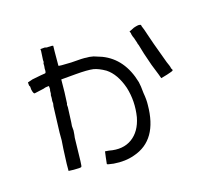

<svg xmlns="http://www.w3.org/2000/svg" viewBox="-131 -931 1261 1136"><g transform="rotate(-20 500.0 -363.0)"><path d="M828.1 -691.4Q835.9 -691.4 835.9 -679.7Q843.8 -656.2 851.6 -621.1L859.4 -589.8L867.2 -558.6Q890.6 -472.7 902.3 -429.7Q906.2 -418 910.2 -406.2Q914.1 -394.5 914.1 -386.7Q921.9 -375 918 -371.1Q914.1 -367.2 878.9 -359.4Q839.8 -351.6 839.8 -351.6Q839.8 -355.5 812.5 -445.3Q789.1 -535.2 781.2 -582Q777.3 -589.8 777.3 -597.7L773.4 -613.3Q769.5 -632.8 765.6 -640.6Q761.7 -652.3 761.7 -664.1Q757.8 -675.8 757.8 -675.8Q761.7 -675.8 789.1 -687.5Q820.3 -695.3 828.1 -691.4ZM226.6 -757.8H242.2Q242.2 -757.8 253.9 -757.8L265.6 -753.9H273.4Q300.8 -753.9 304.7 -750Q304.7 -750 300.8 -714.8Q293 -632.8 293 -628.9Q293 -625 371.1 -621.1Q449.2 -621.1 464.8 -617.2Q480.5 -617.2 507.8 -609.4Q535.2 -597.7 554.7 -589.8Q675.8 -531.2 707 -375Q710.9 -351.6 710.9 -304.7Q714.8 -261.7 710.9 -230.5Q691.4 -15.6 531.2 23.4Q472.7 39.1 402.3 27.3Q363.3 19.5 363.3 15.6Q363.3 11.7 371.1 -23.4Q378.9 -58.6 378.9 -58.6Q378.9 -58.6 402.3 -54.7Q484.4 -31.2 543 -66.4Q601.6 -101.6 625 -183.6Q648.4 -277.3 628.9 -367.2Q605.5 -460.9 550.8 -503.9Q511.7 -531.2 480.5 -539.1Q445.3 -546.9 371.1 -546.9Q296.9 -546.9 281.2 -546.9L273.4 -468.8Q269.5 -433.6 265.6 -410.2Q265.6 -402.3 261.7 -394.5V-378.9Q257.8 -343.8 250 -289.1L246.1 -265.6V-238.3Q242.2 -210.9 238.3 -195.3Q234.4 -164.1 230.5 -125L226.6 -89.8L222.7 -54.7Q218.8 -19.5 214.8 -19.5Q210.9 -15.6 168 -19.5L136.7 -23.4Q136.7 -27.3 140.6 -66.4Q144.5 -101.6 152.3 -156.2L160.2 -207L164.1 -253.9Q179.7 -375 183.6 -414.1L187.5 -429.7V-445.3Q191.4 -464.8 191.4 -480.5Q195.3 -488.3 195.3 -496.1Q195.3 -507.8 199.2 -515.6Q199.2 -535.2 199.2 -535.2Q199.2 -535.2 187.5 -535.2Q175.8 -535.2 164.1 -531.2Q109.4 -523.4 105.5 -523.4Q97.7 -523.4 93.8 -550.8Q93.8 -558.6 93.8 -570.3L89.8 -578.1V-582V-585.9V-597.7L121.1 -605.5Q191.4 -613.3 203.1 -613.3Q210.9 -613.3 210.9 -640.6Q214.8 -656.2 214.8 -671.9L218.8 -679.7V-691.4Q222.7 -718.8 226.6 -746.1Z"/></g></svg>

Font: 和音 by 宁静之雨，公众号njzyshare
Style: Regular
Weight: 400
Designer: Steve Matteson
Foundry: Ascender Corporation
Version: Version 6.00;June 8, 2018;FontCreator 11.0.0.2388 32-bit